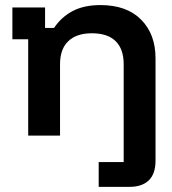

<svg xmlns="http://www.w3.org/2000/svg" viewBox="-20 -529 672 749"><path d="M365 200V103.3H462.5V-278.3Q462.5 -337.5 431.2 -368.3Q400 -399.2 338.3 -399.2Q278.3 -399.2 246.3 -368.3Q214.2 -337.5 214.2 -278.3V0H90V-375.8H28.3V-500H155.8V-420H190.8Q219.2 -462.5 263.3 -485.8Q307.5 -509.2 371.7 -509.2Q474.2 -509.2 530.4 -452.5Q586.7 -395.8 586.7 -301.7V97.5Q586.7 149.2 560.4 174.6Q534.2 200 484.2 200Z"/></svg>

Font: Funnel Display SemiBold
Style: Regular
Weight: 600
Designer: NORD ID, Kristian Moeller
Foundry: Dicotype
Version: Version 1.000